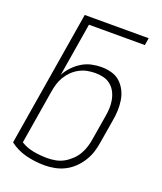

<svg xmlns="http://www.w3.org/2000/svg" viewBox="-138 -824 775 920"><g transform="rotate(20 250.0 -363.5)"><path d="M199 8Q149 8 102.5 -4Q56 -16 20 -44L134 -735H460L454 -698H169L124 -426Q136 -449 155 -469Q174 -489 197 -503Q220 -517 245.5 -522.5Q271 -528 295 -528Q322 -528 347.5 -521Q373 -514 391 -497.5Q409 -481 420.5 -458.5Q432 -436 436 -410.5Q440 -385 439 -358Q438 -331 433 -305L413 -185Q409 -159 401 -134.5Q393 -110 378.5 -87Q364 -64 344 -45Q324 -26 300 -14Q276 -2 250 3Q224 8 199 8ZM200 -29Q220 -29 241.5 -33Q263 -37 282 -47.5Q301 -58 318 -74Q335 -90 346 -109Q357 -128 363.5 -149Q370 -170 373 -191L393 -311Q397 -333 398 -354.5Q399 -376 395 -397Q391 -418 381.5 -436.5Q372 -455 356 -468Q340 -481 319.5 -486Q299 -491 277 -491Q257 -491 236.5 -487Q216 -483 196.5 -472.5Q177 -462 161.5 -446.5Q146 -431 135 -412.5Q124 -394 118 -373.5Q112 -353 109 -333L64 -60Q93 -42 128 -35.5Q163 -29 200 -29Z"/></g></svg>

Font: Iosevka SS18 Extralight
Style: Italic
Weight: 200
Italic angle: -9°
Monospace: yes
Designer: Belleve Invis
Foundry: Belleve Invis
Version: Version 25.1.1; ttfautohint (v1.8.4)